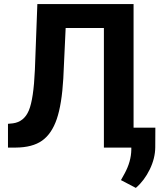

<svg xmlns="http://www.w3.org/2000/svg" viewBox="-20 -731 821 951"><path d="M641.6 -710.9V0H494.6V-592.3H305.2L293.5 -341.3Q286.1 -214.4 261.2 -141.4Q236.3 -68.4 188.5 -34.4Q140.6 -0.5 57.6 0H19.5V-117.7L43.9 -120.1Q99.1 -127.4 122.8 -183.8Q146.5 -240.2 152.8 -384.8L165 -710.9ZM652.8 199.7 579.1 161.1 596.7 129.4Q629.4 69.8 630.4 10.7V-98.6H749.5L749 -1Q748.5 53.2 721.7 108.4Q694.8 163.6 652.8 199.7Z"/></svg>

Font: SteelSelectRoboto
Style: Roboto-Bold
Weight: 700
Designer: Google
Version: Version 2.137; 2017